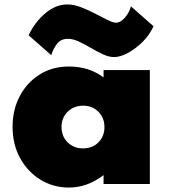

<svg xmlns="http://www.w3.org/2000/svg" viewBox="-20 -827 772 863"><path d="M289.5 16Q373 16 445.5 -40V0H653.5V-512H445.5V-479Q380.5 -528 289.5 -528Q215 -528 158 -492Q101 -456 68.8 -394.8Q36.5 -333.5 36.5 -257Q36.5 -178 70.5 -116.2Q104.5 -54.5 162 -19.2Q219.5 16 289.5 16ZM353.5 -160Q311.5 -160 284 -187.2Q256.5 -214.5 256.5 -256Q256.5 -297.5 284.2 -324.8Q312 -352 353.5 -352Q395 -352 422.2 -324.8Q449.5 -297.5 449.5 -256Q449.5 -214.5 422.5 -187.2Q395.5 -160 353.5 -160ZM493 -570.5Q520.5 -570.5 555 -589Q589.5 -607.5 621 -638.8Q652.5 -670 670 -709L568.5 -798.5Q562 -772 542 -748.5Q522 -725 502 -725Q487.5 -725 462.8 -737.5Q438 -750 407.2 -766Q376.5 -782 344.2 -794.5Q312 -807 282 -807Q230.5 -807 183.5 -767.2Q136.5 -727.5 108.5 -668.5L210.5 -579Q218 -605.5 235.5 -629Q253 -652.5 285 -652.5Q308.5 -652.5 335 -640Q361.5 -627.5 388.8 -611.5Q416 -595.5 442.5 -583Q469 -570.5 493 -570.5Z"/></svg>

Font: Spartan Black
Style: Regular
Weight: 900
Designer: Matt Bailey, Mirko Velimirovic
Foundry: Matt Bailey
Version: Version 1.003; ttfautohint (v1.8.3)